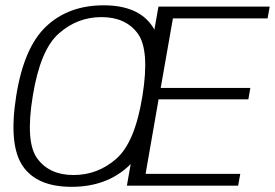

<svg xmlns="http://www.w3.org/2000/svg" viewBox="-20 -700 1037 724"><path d="M250 4.5Q381.5 4.5 465.8 -74.5Q550 -153.5 579.5 -337.5Q608 -520.5 555 -600.2Q502 -680 370.5 -680Q239 -680 154.5 -600.8Q70 -521.5 41 -337.5Q12 -154 65.2 -74.8Q118.5 4.5 250 4.5ZM257.5 -40Q166.5 -40 120.8 -102Q75 -164 103.5 -337.5Q131.5 -511.5 201.5 -573.5Q271.5 -635.5 362.5 -635.5Q454 -635.5 499.5 -573.5Q545 -511.5 517 -337.5Q489 -163.5 419 -101.8Q349 -40 257.5 -40ZM458.5 0H878L886 -44.5H529L578 -325.5H916.5L924 -368.5H586L632 -630.5H989L997 -675H577.5Z"/></svg>

Font: Anybody UltraCondensed Thin Light
Style: Italic
Weight: 300
Italic angle: -10°
Version: Version 1.111